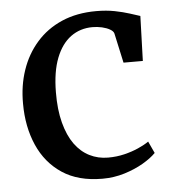

<svg xmlns="http://www.w3.org/2000/svg" viewBox="-46 -610 595 663"><g transform="rotate(-5 251.5 -279.0)"><path d="M283 11Q199 11 143.5 -26Q88 -63 60 -127Q32 -191 32 -271Q31.5 -333 49.8 -386.8Q68 -440.5 103.8 -481.2Q139.5 -522 191.8 -544.8Q244 -567.5 311.5 -567.5Q346.5 -567.5 375.5 -561.8Q404.5 -556 426.2 -549Q448 -542 462 -537.5L457 -382H390L367.5 -485Q365.5 -493 354.2 -499.5Q343 -506 326.8 -509.8Q310.5 -513.5 294 -513.5Q251 -513.5 218.5 -489.8Q186 -466 167.5 -418.8Q149 -371.5 148.5 -300.5Q148 -240 160 -194.5Q172 -149 193.5 -119.2Q215 -89.5 244.5 -74.8Q274 -60 308.5 -60Q338.5 -60 365.2 -66.5Q392 -73 414 -82.8Q436 -92.5 451 -103L470 -62Q453.5 -45 424.8 -28.2Q396 -11.5 359.5 -0.2Q323 11 283 11Z"/></g></svg>

Font: Merriweather 24pt Medium
Style: Regular
Weight: 500
Designer: Eben Sorkin
Foundry: Eben Sorkin
Version: Version 2.100